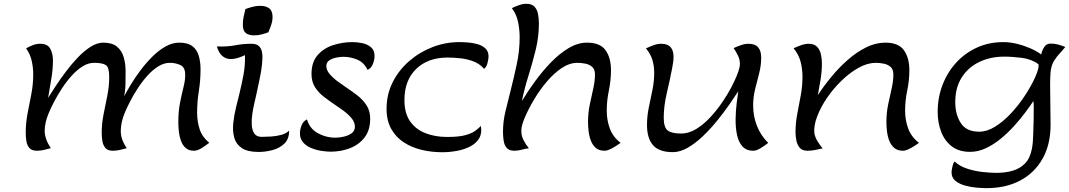

<svg xmlns="http://www.w3.org/2000/svg" viewBox="-20 -789 5641 1013"><path d="M173.8 6.3Q147 6.3 134.5 -8.8Q122.1 -23.9 118.9 -45.9Q115.7 -67.9 115.7 -88.4Q115.7 -140.6 125.7 -191.7Q135.7 -242.7 145.5 -293.7Q155.3 -344.7 155.3 -397Q155.3 -433.1 147.2 -468.5Q139.2 -503.9 117.7 -533.7Q133.8 -543.5 153.3 -550.8Q172.9 -558.1 191.9 -558.1Q231.4 -558.1 245.4 -531.7Q259.3 -505.4 259.3 -471.2Q259.3 -420.9 250.5 -371.6Q241.7 -322.3 233.9 -272.9Q249 -296.9 272.9 -333.5Q296.9 -370.1 326.7 -409.9Q356.4 -449.7 389.9 -484.9Q423.3 -520 457.8 -542Q492.2 -564 524.9 -564Q571.3 -564 596.7 -543.2Q622.1 -522.5 632.3 -488.3Q642.6 -454.1 642.6 -414.1Q642.6 -380.9 642.1 -347.2Q641.6 -313.5 634.8 -280.8Q648.9 -307.6 671.1 -344.2Q693.4 -380.9 722.2 -419.2Q751 -457.5 784.2 -490.5Q817.4 -523.4 853.3 -543.7Q889.2 -564 925.8 -564Q971.2 -564 995.4 -545.2Q1019.5 -526.4 1028.8 -494.4Q1038.1 -462.4 1038.1 -422.9Q1038.1 -365.2 1029.1 -308.6Q1020 -252 1020 -194.3Q1020 -148.4 1033.4 -107.2Q1046.9 -65.9 1084 -35.6Q1069.8 -24.4 1046.1 -9Q1022.5 6.3 1003.9 6.3Q976.1 6.3 959.5 -8.5Q942.9 -23.4 934.6 -46.6Q926.3 -69.8 923.6 -95.2Q920.9 -120.6 920.9 -141.6Q920.4 -199.2 929.7 -246.3Q939 -293.5 948.5 -331.1Q958 -368.7 957 -397.5Q956.5 -434.1 931.6 -445.8Q906.7 -457.5 876 -457.5Q844.7 -457.5 814.5 -438.5Q784.2 -419.4 756.6 -388.4Q729 -357.4 705.8 -321.5Q682.6 -285.6 665 -251.2Q647.5 -216.8 637.2 -191.4Q617.7 -143.6 617.2 -98.6Q616.7 -53.7 648.9 -7.3Q630.9 -2 612.1 2.2Q593.3 6.3 574.2 6.3Q547.9 6.3 535.6 -8.8Q523.4 -23.9 520 -45.9Q516.6 -67.9 516.6 -87.9Q516.6 -137.7 526.6 -186.8Q536.6 -235.8 546.4 -285.2Q556.2 -334.5 556.2 -384.8Q556.2 -433.1 538.8 -445.3Q521.5 -457.5 476.1 -457.5Q444.8 -457.5 414.6 -438.2Q384.3 -418.9 356.7 -387.9Q329.1 -356.9 305.7 -320.8Q282.2 -284.7 264.4 -250.2Q246.6 -215.8 236.3 -190.4Q215.8 -140.6 215.8 -98.4Q215.8 -56.2 248 -7.3Q230 -2 211.4 2.2Q192.9 6.3 173.8 6.3Z M1272.5 -498Q1257.3 -490.7 1236.6 -483.9Q1215.8 -477.1 1194.1 -477.5Q1172.4 -478 1153.8 -492.9Q1135.3 -507.8 1124 -543.9Q1179.7 -542 1220.7 -550Q1261.7 -558.1 1306.6 -558.1Q1332.5 -558.1 1345.2 -546.4Q1357.9 -534.7 1361.8 -516.8Q1365.7 -499 1364.5 -479.5Q1363.3 -460 1361.8 -443.8Q1358.4 -412.6 1349.4 -370.1Q1340.3 -327.6 1331.1 -284.2Q1327.6 -269 1321.5 -242.7Q1315.4 -216.3 1311 -186.3Q1306.6 -156.2 1308.3 -128.9Q1310.1 -101.6 1322 -84.2Q1334 -66.9 1360.8 -66.9Q1380.9 -66.9 1408.7 -68.6Q1436.5 -70.3 1462.9 -77.1Q1489.3 -84 1504.4 -99.1L1505.4 -100.1V-98.6Q1505.4 -55.2 1480 -31Q1454.6 -6.8 1417.5 2.9Q1380.4 12.7 1344.7 12.7Q1285.6 12.7 1255.4 -8.1Q1225.1 -28.8 1215.8 -63Q1206.5 -97.2 1210.7 -138.7Q1214.8 -180.2 1225.3 -222.4Q1235.8 -264.6 1244.6 -300.8Q1255.9 -347.2 1264.9 -395.8Q1273.9 -444.3 1272.5 -498ZM1321.3 -602.5Q1291 -602.5 1276.1 -615.2Q1261.2 -627.9 1261.2 -659.2Q1261.2 -680.2 1265.4 -700.7Q1269.5 -721.2 1274.9 -741.2Q1293.5 -748 1313.2 -753.2Q1333 -758.3 1353 -758.3Q1382.3 -758.3 1400.1 -745.1Q1418 -731.9 1418 -700.2Q1418 -678.7 1411.1 -658.4Q1404.3 -638.2 1396 -618.7Q1377.9 -611.8 1359.4 -607.2Q1340.8 -602.5 1321.3 -602.5Z M1725.1 11.2Q1702.6 11.2 1674.8 6.8Q1647 2.4 1621.3 -8.3Q1595.7 -19 1579.1 -37.8Q1562.5 -56.6 1562.5 -85.4Q1562.5 -106 1571.3 -127.9Q1580.1 -149.9 1599.6 -159.2Q1613.8 -109.9 1657.2 -86.2Q1700.7 -62.5 1748.5 -62.5Q1766.6 -62.5 1791 -67.4Q1815.4 -72.3 1834 -85Q1852.5 -97.7 1852.5 -120.6Q1852.5 -144.5 1834 -166.3Q1815.4 -188 1791 -205.8Q1766.6 -223.6 1748.5 -235.4Q1718.3 -255.9 1689.5 -277.8Q1660.6 -299.8 1642.1 -328.9Q1623.5 -357.9 1623.5 -398.9Q1623.5 -460.9 1655.5 -497.8Q1687.5 -534.7 1737.3 -550.8Q1787.1 -566.9 1840.3 -566.9Q1864.7 -566.9 1891.6 -561.3Q1918.5 -555.7 1937.3 -539.8Q1956.1 -523.9 1956.1 -493.2Q1956.1 -473.6 1947.3 -451.2Q1938.5 -428.7 1918.9 -420.4Q1901.4 -458.5 1866 -473.9Q1830.6 -489.3 1791 -489.3Q1775.9 -489.3 1754.9 -485.4Q1733.9 -481.4 1717.8 -470.9Q1701.7 -460.4 1701.7 -440.4Q1701.7 -418.5 1720.5 -397Q1739.3 -375.5 1763.7 -357.9Q1788.1 -340.3 1804.7 -329.1Q1835.4 -308.6 1865 -285.9Q1894.5 -263.2 1913.8 -233.6Q1933.1 -204.1 1933.1 -162.1Q1933.1 -102.5 1903.6 -64Q1874 -25.4 1826.4 -7.1Q1778.8 11.2 1725.1 11.2Z M2313 14.2Q2258.3 14.2 2205.8 2Q2153.3 -10.3 2111.3 -37.4Q2069.3 -64.5 2044.4 -108.4Q2019.5 -152.3 2019.5 -215.3Q2019.5 -290.5 2051.5 -354.5Q2083.5 -418.5 2138.2 -466.1Q2192.9 -513.7 2261.5 -540.3Q2330.1 -566.9 2403.8 -566.9Q2422.9 -566.9 2449 -564.9Q2475.1 -563 2499.8 -555.9Q2524.4 -548.8 2541 -533.4Q2557.6 -518.1 2557.6 -491.2Q2557.6 -477.5 2551.8 -455.6Q2545.9 -433.6 2533.7 -425.8Q2511.7 -452.1 2478.8 -464.8Q2445.8 -477.5 2409.7 -481.4Q2373.5 -485.4 2341.3 -485.4Q2238.3 -485.4 2176 -425.5Q2113.8 -365.7 2113.8 -260.7Q2113.8 -191.4 2143.8 -148.7Q2173.8 -106 2225.1 -86.2Q2276.4 -66.4 2339.4 -66.4Q2401.9 -66.4 2436.3 -76.2Q2470.7 -85.9 2488.3 -99.4Q2505.9 -112.8 2517.1 -124.5Q2523.9 -85.9 2508.1 -59.3Q2492.2 -32.7 2461.4 -16.6Q2430.7 -0.5 2391.6 6.8Q2352.5 14.2 2313 14.2Z M2770.5 -6.8Q2751.5 -4.4 2732.4 1Q2713.4 6.3 2693.8 6.3Q2665.5 6.3 2652.8 -9.5Q2640.1 -25.4 2637 -48.6Q2633.8 -71.8 2633.8 -93.3Q2633.8 -148.4 2647 -202.6Q2660.2 -256.8 2673.8 -310.1Q2691.4 -379.9 2706.5 -450.2Q2721.7 -520.5 2721.7 -592.8Q2721.7 -632.8 2713.4 -673.1Q2705.1 -713.4 2680.7 -746.1Q2697.3 -754.4 2718 -761.7Q2738.8 -769 2756.8 -769Q2786.6 -769 2800.8 -752.9Q2814.9 -736.8 2819.1 -712.9Q2823.2 -689 2823.2 -665.5Q2823.2 -595.2 2806.6 -527.1Q2790 -459 2768.8 -391.6Q2747.6 -324.2 2733.4 -255.9Q2763.2 -305.2 2802 -358.6Q2840.8 -412.1 2885.7 -458.7Q2930.7 -505.4 2978.8 -534.4Q3026.9 -563.5 3075.2 -564Q3146 -564.5 3174.8 -524.2Q3203.6 -483.9 3203.6 -418.5Q3203.6 -364.7 3192.4 -311.5Q3181.2 -258.3 3181.2 -204.6Q3181.2 -155.3 3197.5 -110.8Q3213.9 -66.4 3254.4 -35.2Q3245.1 -28.3 3229.7 -18.6Q3214.4 -8.8 3198.2 -1.2Q3182.1 6.3 3170.4 6.3Q3141.1 6.3 3123.8 -8.5Q3106.4 -23.4 3097.4 -47.1Q3088.4 -70.8 3085.4 -96.7Q3082.5 -122.6 3082.5 -144.5Q3082.5 -192.9 3091.6 -237.1Q3100.6 -281.2 3109.9 -321Q3119.1 -360.8 3119.1 -396Q3119.1 -422.9 3104.7 -435.8Q3090.3 -448.7 3068.8 -453.1Q3047.4 -457.5 3026.4 -457.5Q2984.9 -457.5 2943.8 -430.2Q2902.8 -402.8 2865.5 -358.9Q2828.1 -314.9 2797.6 -263.7Q2767.1 -212.4 2747.1 -164.6Q2740.2 -147.9 2735.4 -131.3Q2730.5 -114.7 2730.5 -98.1Q2730.5 -72.8 2742.4 -49.3Q2754.4 -25.9 2770.5 -6.8Z M3529.8 13.7Q3457.5 13.7 3425.5 -22.9Q3393.6 -59.6 3393.6 -128.9Q3393.6 -175.8 3403.1 -221.7Q3412.6 -267.6 3422.1 -313.5Q3431.6 -359.4 3431.6 -406.2Q3431.6 -442.4 3421.6 -474.1Q3411.6 -505.9 3388.2 -533.7Q3405.3 -542 3426.8 -550Q3448.2 -558.1 3467.8 -558.1Q3502.4 -558.1 3518.1 -540.3Q3533.7 -522.5 3533.7 -489.3Q3533.7 -473.6 3531.2 -458Q3528.8 -442.4 3525.9 -426.8Q3514.2 -365.7 3498 -297.6Q3481.9 -229.5 3481.9 -168Q3481.9 -116.7 3502.9 -100.6Q3523.9 -84.5 3572.8 -84.5Q3615.2 -84.5 3655 -109.4Q3694.8 -134.3 3730 -172.9Q3765.1 -211.4 3793 -252.9Q3820.8 -294.4 3838.4 -328.1Q3846.2 -343.3 3856.9 -366Q3867.7 -388.7 3875.7 -412.1Q3883.8 -435.5 3883.8 -452.1Q3883.8 -474.6 3873.5 -495.8Q3863.3 -517.1 3850.6 -535.2Q3867.2 -543 3888.7 -550.5Q3910.2 -558.1 3928.2 -558.1Q3964.4 -558.1 3980.2 -539.1Q3996.1 -520 3996.1 -485.4Q3996.1 -444.3 3985.4 -402.6Q3974.6 -360.8 3964.1 -318.4Q3953.6 -275.9 3953.6 -232.4Q3953.6 -176.8 3973.4 -125.5Q3993.2 -74.2 4033.2 -35.2Q4020 -24.4 3995.8 -9Q3971.7 6.3 3954.6 6.3Q3916.5 6.3 3896 -17.8Q3875.5 -42 3867.9 -80.3Q3860.4 -118.7 3861.1 -161.9Q3861.8 -205.1 3866.7 -243.9Q3871.6 -282.7 3875 -307.1Q3856 -277.8 3827.4 -236.6Q3798.8 -195.3 3763.4 -151.9Q3728 -108.4 3688.7 -70.8Q3649.4 -33.2 3608.9 -9.8Q3568.4 13.7 3529.8 13.7Z M4316.4 -455.6Q4316.4 -412.6 4309.6 -370.8Q4302.7 -329.1 4294.9 -287.1Q4326.2 -335 4366.2 -383.5Q4406.2 -432.1 4452.6 -472.9Q4499 -513.7 4548.8 -538.6Q4598.6 -563.5 4649.4 -564Q4720.2 -564.5 4749 -524.2Q4777.8 -483.9 4777.8 -418.5Q4777.8 -364.7 4766.6 -311.5Q4755.4 -258.3 4755.4 -204.6Q4755.4 -155.3 4771.7 -110.8Q4788.1 -66.4 4828.6 -35.2Q4819.3 -28.3 4804 -18.6Q4788.6 -8.8 4772.5 -1.2Q4756.3 6.3 4744.6 6.3Q4715.3 6.3 4698 -8.5Q4680.7 -23.4 4671.6 -47.1Q4662.6 -70.8 4659.7 -96.7Q4656.7 -122.6 4656.7 -144.5Q4656.7 -192.9 4665.8 -237.1Q4674.8 -281.2 4684.1 -321Q4693.4 -360.8 4693.4 -396Q4693.4 -422.9 4679 -435.8Q4664.6 -448.7 4643.1 -453.1Q4621.6 -457.5 4600.6 -457.5Q4557.1 -457.5 4510.7 -431.9Q4464.4 -406.2 4420.9 -364.3Q4377.4 -322.3 4343.5 -272.7Q4309.6 -223.1 4291.3 -174.3Q4272.9 -125.5 4276.4 -87.4Q4280.3 -64.9 4293.2 -43.7Q4306.2 -22.5 4320.3 -6.3Q4300.8 -1.5 4280.5 2.4Q4260.3 6.3 4239.7 6.3Q4212.9 6.3 4199.5 -9.3Q4186 -24.9 4181.6 -47.9Q4177.2 -70.8 4177.2 -91.8Q4177.2 -140.1 4186.5 -188.5Q4195.8 -236.8 4204.8 -285.6Q4213.9 -334.5 4213.9 -384.3Q4213.9 -425.3 4203.9 -463.6Q4193.8 -502 4167 -534.2Q4184.1 -542.5 4205.8 -550.3Q4227.5 -558.1 4246.1 -558.1Q4275.4 -558.1 4290.5 -542.5Q4305.7 -526.9 4311 -503.2Q4316.4 -479.5 4316.4 -455.6Z M5185.5 203.6Q5165.5 203.6 5134.5 201.2Q5103.5 198.7 5072.8 190.4Q5042 182.1 5021.2 165.5Q5000.5 148.9 5000.5 120.6Q5000.5 109.4 5004.9 90.1Q5009.3 70.8 5016.6 63Q5042 87.4 5081.1 100.3Q5120.1 113.3 5162.1 118.2Q5204.1 123 5237.8 123Q5283.2 123 5321.8 112.1Q5360.4 101.1 5387.2 74.2Q5414.1 47.4 5423.8 -1.5Q5427.7 -20.5 5429.2 -40Q5430.7 -59.6 5431.2 -79.1Q5433.1 -117.2 5433.6 -155.5Q5434.1 -193.8 5434.1 -231.9Q5434.1 -237.8 5433.3 -243.9Q5432.6 -250 5432.1 -255.9Q5415 -230 5389.2 -195.3Q5363.3 -160.6 5330.6 -124.5Q5297.9 -88.4 5260.3 -57.4Q5222.7 -26.4 5181.6 -7.1Q5140.6 12.2 5098.1 12.2Q5039.6 12.2 5001.7 -16.8Q4963.9 -45.9 4945.6 -94Q4927.2 -142.1 4927.2 -198.7Q4927.2 -274.4 4952.9 -341.1Q4978.5 -407.7 5024.9 -458.5Q5071.3 -509.3 5134.8 -538.1Q5198.2 -566.9 5273.9 -566.9Q5308.1 -566.9 5345.2 -557.9Q5382.3 -548.8 5416 -534.2Q5449.7 -519.5 5473.6 -501.5V-502Q5477.1 -520.5 5488.8 -539.8Q5500.5 -559.1 5522.9 -559.1Q5543 -559.1 5562.7 -554Q5582.5 -548.8 5600.6 -541Q5573.7 -511.2 5557.6 -491.5Q5541.5 -471.7 5533.4 -452.9Q5525.4 -434.1 5522.9 -408.7Q5520.5 -383.3 5520.5 -342.3Q5520.5 -289.1 5521.7 -236.3Q5522.9 -183.6 5522.9 -130.4Q5522.9 -27.8 5481.2 47.1Q5439.5 122.1 5363.8 162.8Q5288.1 203.6 5185.5 203.6ZM5020 -250Q5020 -185.1 5049.3 -139.6Q5078.6 -94.2 5146 -94.2Q5187 -94.2 5228.8 -119.9Q5270.5 -145.5 5309.3 -186Q5348.1 -226.6 5379.6 -272.9Q5411.1 -319.3 5432.1 -361.6Q5453.1 -403.8 5459 -431.6Q5459.5 -442.4 5459.5 -449.7Q5422.9 -477.1 5372.6 -483.6Q5322.3 -490.2 5277.8 -490.2Q5206.5 -490.2 5147.9 -462.6Q5089.4 -435.1 5054.7 -381.3Q5020 -327.6 5020 -250Z"/></svg>

Font: Lumanosimo
Style: Regular
Weight: 400
Designer: The DocRepair Project, Eduardo Rodriguez Tunni
Foundry: Google
Version: Version 1.010